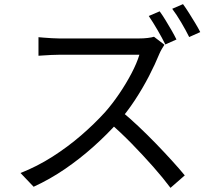

<svg xmlns="http://www.w3.org/2000/svg" viewBox="-20 -869 1040 934"><path d="M756.7 -813.9Q769.7 -796.2 784.9 -771.4Q800.1 -746.6 814.5 -721.6Q828.9 -696.6 838.4 -676.9L784.2 -652.8Q769.4 -683.2 746.5 -722.6Q723.6 -762 703.6 -791.2ZM870.2 -848.9Q883.8 -830.6 899.4 -805.7Q915 -780.8 929.9 -756.3Q944.8 -731.8 954.1 -712.9L900.3 -688.8Q884.1 -721.6 861.5 -759.9Q838.9 -798.2 817.7 -826.2ZM779.9 -651.3Q775.4 -645 767.6 -631.5Q759.7 -618.1 755.4 -607.6Q735.6 -558.6 704.8 -498.9Q674 -439.3 635.8 -381.2Q597.6 -323.1 556.1 -276.6Q500.7 -214.7 434.9 -155.8Q369.2 -97 296.1 -46.9Q223 3.1 143.6 39.5L79.8 -27.4Q160.8 -59.3 235.4 -106.9Q309.9 -154.5 375.2 -210.9Q440.5 -267.4 491.9 -324.3Q526.1 -363.1 559.4 -412Q592.7 -460.8 619.2 -511.2Q645.7 -561.6 658.1 -602.7Q649.5 -602.7 619.7 -602.7Q589.9 -602.7 548.9 -602.7Q507.8 -602.7 462.7 -602.7Q417.6 -602.7 376.6 -602.7Q335.5 -602.7 306.4 -602.7Q277.4 -602.7 268.4 -602.7Q250.7 -602.7 229.2 -601.6Q207.8 -600.4 190.2 -599.3Q172.7 -598.2 167.2 -597.8V-688.1Q174.3 -687.3 192.7 -685.9Q211.1 -684.5 232.1 -683.2Q253.2 -681.9 268.4 -681.9Q278.5 -681.9 307.7 -681.9Q336.8 -681.9 377.3 -681.9Q417.8 -681.9 461.9 -681.9Q505.9 -681.9 546.3 -681.9Q586.8 -681.9 615.7 -681.9Q644.7 -681.9 654.3 -681.9Q678.8 -681.9 698.2 -684.3Q717.6 -686.6 729.1 -690.2ZM569.1 -329Q610.1 -295.4 653.5 -254.4Q696.9 -213.4 738.9 -170.1Q780.8 -126.8 816.9 -87Q853 -47.3 878.8 -15.8L809.4 44.8Q773.6 -3.1 724.7 -58.5Q675.7 -113.9 621.2 -169.8Q566.6 -225.6 512 -272.8Z"/></svg>

Font: Noto Sans KR Thin
Style: Regular
Weight: 100
Designer: Ryoko NISHIZUKA 西塚涼子 (kana, bopomofo & ideographs); Paul D. Hunt (Latin, Greek & Cyrillic); Sandoll Communications 산돌커뮤니
Foundry: Adobe
Version: Version 2.004-H2;hotconv 1.0.118;makeotfexe 2.5.65603